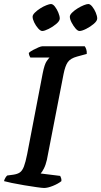

<svg xmlns="http://www.w3.org/2000/svg" viewBox="-32 -934 503 954"><path d="M187 0Q178 0 150 -4Q122 -8 88.5 -13.5Q55 -19 26.5 -25Q-2 -31 -12 -34Q-10 -43 -5 -51Q0 -59 4 -62L34 -66Q55 -69 67 -77.5Q79 -86 87 -107Q95 -128 103 -168L180 -569Q189 -615 200.5 -631Q212 -647 214 -648H119Q117 -651 114.5 -656.5Q112 -662 111 -671Q118 -678 132 -685.5Q146 -693 159 -698.5Q172 -704 178 -704H389Q393 -699 396.5 -689Q400 -679 399 -666L351 -653Q318 -644 305 -625.5Q292 -607 284 -567L201 -140Q195 -114 186 -96.5Q177 -79 170 -72L267 -60Q269 -57 271.5 -49.5Q274 -42 273 -34Q257 -21 231 -10.5Q205 0 187 0ZM363 -780Q354 -780 343 -793Q332 -806 323.5 -822.5Q315 -839 315 -851Q315 -860 326 -871Q337 -882 353 -892Q369 -902 384 -908Q399 -914 407 -914Q416 -914 426.5 -901Q437 -888 444 -871Q451 -854 451 -842Q451 -830 434 -815.5Q417 -801 396 -790.5Q375 -780 363 -780ZM178 -780Q169 -780 157.5 -793Q146 -806 138 -822.5Q130 -839 130 -851Q130 -860 141 -871Q152 -882 167.5 -892Q183 -902 198.5 -908Q214 -914 221 -914Q231 -914 241 -901Q251 -888 258 -871Q265 -854 265 -842Q265 -830 248 -815.5Q231 -801 210 -790.5Q189 -780 178 -780Z"/></svg>

Font: Texturina 72pt 72pt SemiBold
Style: Italic
Weight: 600
Italic angle: -11°
Designer: Guillermo Torres Carreño
Foundry: Omnibus-Type
Version: Version 1.002; ttfautohint (v1.8.3)